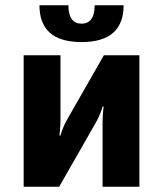

<svg xmlns="http://www.w3.org/2000/svg" viewBox="-20 -710 620 730"><path d="M375 -500 235 -255C218 -226 210 -195 210 -195H206C206 -195 210 -225 210 -255V-500H70V0H205L345 -245C362 -274 370 -305 370 -305H374C374 -305 370 -275 370 -245V0H510V-500ZM290 -620C260 -620 240 -640 240 -690H130C130 -600 180 -550 290 -550C400 -550 450 -600 450 -690H340C340 -640 320 -620 290 -620Z"/></svg>

Font: Scada
Style: Bold
Weight: 700
Designer: Jovanny Lemonad
Foundry: Jovanny Lemonad
Version: Version 3.005